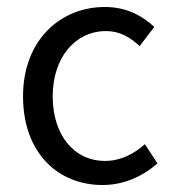

<svg xmlns="http://www.w3.org/2000/svg" viewBox="-20 -518 496 550"><path d="M46 -242C46 -81 145 12 274 12C332 12 387 -11 431 -50L395 -105C365 -78 326 -57 281 -57C192 -57 131 -131 131 -242C131 -354 196 -429 284 -429C322 -429 352 -412 380 -386L422 -441C388 -472 344 -498 280 -498C155 -498 46 -405 46 -242Z"/></svg>

Font: Cambridge Sans
Style: Regular
Weight: 400
Version: Version 2.020;PS 002.020;hotconv 1.0.88;makeotf.lib2.5.64775